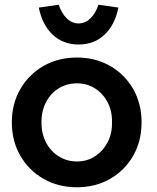

<svg xmlns="http://www.w3.org/2000/svg" viewBox="-20 -781 664 811"><path d="M30 -264Q30 -343 66 -405Q102 -467 164 -502.5Q226 -538 305 -538Q383 -538 445 -502.5Q507 -467 542.5 -405Q578 -343 578 -264Q578 -185 542.5 -123Q507 -61 445 -25.5Q383 10 305 10Q226 10 164 -25.5Q102 -61 66 -123Q30 -185 30 -264ZM453 -264Q454 -312 434.5 -349Q415 -386 381.5 -407.5Q348 -429 305 -429Q262 -429 227.5 -407.5Q193 -386 174 -348.5Q155 -311 155 -264Q155 -217 174 -180Q193 -143 227.5 -121Q262 -99 305 -99Q348 -99 381.5 -121Q415 -143 434.5 -180Q454 -217 453 -264ZM144 -749 228 -761Q240 -725 262 -703.5Q284 -682 312 -682Q340 -682 362 -703.5Q384 -725 396 -761L480 -749Q466 -677 422 -635Q378 -593 312 -593Q246 -593 202 -635Q158 -677 144 -749Z"/></svg>

Font: Our Lexend Medium
Style: Regular
Weight: 500
Designer: Bonnie Shaver-Troup, Thomas Jockin
Foundry: Lexend
Version: Version 1.007